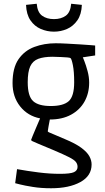

<svg xmlns="http://www.w3.org/2000/svg" viewBox="-20 -826 561 1025"><path d="M253 179Q200 179 156 172Q112 165 86.5 158.5Q61 152 61 152L71 77Q127 87 186 94.5Q245 102 300 102Q356 102 375 93Q394 84 394 65Q394 50 385 38.5Q376 27 348.5 13Q321 -1 267 -24Q210 -48 184.5 -58.5Q159 -69 152.5 -72.5Q146 -76 146 -79Q146 -80 154.5 -101Q163 -122 174.5 -148.5Q186 -175 194 -194Q128 -207 87.5 -258Q47 -309 47 -382Q47 -464 79 -510Q111 -556 163.5 -575.5Q216 -595 277 -595Q303 -595 338.5 -593Q374 -591 408 -589Q442 -587 465 -585Q488 -583 488 -583V-530L422 -520Q422 -521 430.5 -499.5Q439 -478 447.5 -446.5Q456 -415 456 -385Q456 -328 431 -283.5Q406 -239 359 -213.5Q312 -188 246 -188Q243 -172 239 -150.5Q235 -129 235 -125Q235 -123 241.5 -119.5Q248 -116 267.5 -108.5Q287 -101 325 -84Q383 -60 414 -37Q445 -14 457 8Q469 30 469 52Q469 113 409 146Q349 179 253 179ZM251 -260Q318 -260 347 -286Q376 -312 376 -387Q376 -444 369 -478.5Q362 -513 356 -516Q354 -518 339 -519.5Q324 -521 306 -521.5Q288 -522 274.5 -522.5Q261 -523 261 -523Q214 -523 184.5 -512Q155 -501 141.5 -472Q128 -443 128 -387Q128 -313 156.5 -286.5Q185 -260 251 -260ZM268 -657Q231 -657 197.5 -671.5Q164 -686 142.5 -717.5Q121 -749 119 -800L176 -806Q180 -760 205 -742Q230 -724 268 -724Q306 -724 331 -742Q356 -760 360 -806L417 -800Q415 -749 393 -717.5Q371 -686 338 -671.5Q305 -657 268 -657Z"/></svg>

Font: Ruda
Style: Regular
Weight: 400
Designer: Mariela Monsalve and Angelina Sanchez
Foundry: Mariela Monsalve and Angelina Sanchez
Version: Version 2.000